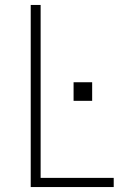

<svg xmlns="http://www.w3.org/2000/svg" viewBox="-20 -755 540 775"><path d="M104 0V-735H144V-37H439V0ZM277 -348V-423H352V-348Z"/></svg>

Font: Iosevka SS04 Extralight
Style: Regular
Weight: 200
Monospace: yes
Designer: Belleve Invis
Foundry: Belleve Invis
Version: Version 19.0.0; ttfautohint (v1.8.4)